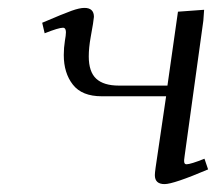

<svg xmlns="http://www.w3.org/2000/svg" viewBox="-20 -464 565 491"><path d="M87.9 -405.8Q142.6 -429.2 163.1 -436.5Q183.6 -443.8 195.8 -443.8Q220.2 -443.8 220.2 -420.9Q220.2 -419.9 217.8 -402.8L211.9 -369.1Q207 -341.8 207 -319.8Q207 -280.3 226.1 -262.7Q245.1 -245.1 284.2 -245.1H408.2L435.1 -434.1L502 -439L500 -411.1L452.1 -64.9Q450.2 -53.7 451.2 -48.8Q452.1 -43.9 457 -43.9Q467.3 -43.9 502.9 -58.1L512.2 -30.8Q423.8 6.8 400.9 6.8Q376 6.8 376 -16.1Q376 -21.5 377.9 -35.2L404.8 -217.8H240.2Q189.5 -217.8 166.3 -247.6Q143.1 -277.3 143.1 -323.2Q143.1 -341.8 146 -359.9L147.9 -372.1Q150.9 -393.1 141.1 -393.1Q129.9 -393.1 94.2 -378.9Z"/></svg>

Font: Dehuti Alt
Style: Italic
Weight: 400
Version: Version 1.2